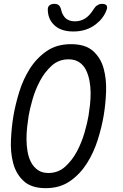

<svg xmlns="http://www.w3.org/2000/svg" viewBox="-20 -970 640 1000"><path d="M232 -69Q283 -69 319.5 -102Q356 -135 380.5 -181Q405 -227 420 -278.5Q435 -330 441 -367Q445 -391 448.5 -422Q452 -453 452 -485.5Q452 -518 446 -549.5Q440 -581 427.5 -606Q415 -631 392.5 -646Q370 -661 337 -661Q286 -661 249.5 -628Q213 -595 188.5 -549Q164 -503 149.5 -452.5Q135 -402 129 -366Q125 -341 121.5 -309.5Q118 -278 118 -245.5Q118 -213 123.5 -181Q129 -149 142 -124.5Q155 -100 177 -84.5Q199 -69 232 -69ZM218 10Q144 10 104 -26.5Q64 -63 49 -119Q34 -175 37 -241Q40 -307 50 -367Q60 -425 80 -490.5Q100 -556 135 -611.5Q170 -667 222.5 -703.5Q275 -740 350 -740Q425 -740 465 -704Q505 -668 520 -612.5Q535 -557 532.5 -492Q530 -427 520 -368Q510 -308 489 -241.5Q468 -175 432.5 -119Q397 -63 344.5 -26.5Q292 10 218 10ZM229 -918Q228 -934 237.5 -942Q247 -950 264 -950Q273 -950 279.5 -947Q286 -944 290 -939Q297 -929 299.5 -915.5Q302 -902 310 -890Q328 -859 370 -859Q413 -859 443 -890Q455 -902 463 -915Q471 -928 480 -938Q487 -943 494 -946.5Q501 -950 511 -950Q528 -950 534.5 -942Q541 -934 535 -918Q519 -875 482 -846Q433 -806 362 -806Q291 -806 256 -846Q230 -875 229 -918Z"/></svg>

Font: Maple Mono NL Light
Style: Italic
Weight: 300
Italic angle: -10°
Monospace: yes
Designer: subframe7536
Version: Version 7.000